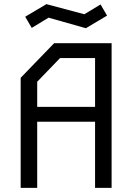

<svg xmlns="http://www.w3.org/2000/svg" viewBox="-20 -909 640 929"><path d="M242 -700 80 -532.5V0H160V-320H440V0H520V-700ZM160 -513.5 270.5 -628H440V-392H160ZM466.5 -887.5 388 -840 204.5 -889 102 -828 133.5 -774 215 -823.5 395.5 -772.5 498 -833.5Z"/></svg>

Font: Kode
Style: Regular
Weight: 400
Monospace: yes
Designer: Isa Ozler
Foundry: Kadena LLC
Version: Version 1.000;gftools[0.9.28]